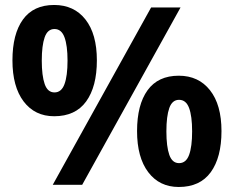

<svg xmlns="http://www.w3.org/2000/svg" viewBox="-20 -744 942 773"><path d="M198.1 -724Q278.2 -724 324.1 -665.5Q370 -607 370 -501Q370 -395 326.8 -335.5Q283.6 -276 198.1 -276Q120.3 -276 75.2 -335.5Q30.1 -395 30.1 -501Q30.1 -607 72.4 -665.5Q114.7 -724 198.1 -724ZM199.3 -627.2Q171.6 -627.2 159.9 -594Q148.2 -560.9 148.2 -499.8Q148.2 -439.3 159.9 -405.6Q171.6 -371.9 199.3 -371.9Q227.3 -371.9 239.6 -405.1Q251.9 -438.3 251.9 -499.8Q251.9 -560.9 239.6 -594Q227.3 -627.2 199.3 -627.2ZM706.9 -714 310.9 0H192.4L588.4 -714ZM699.7 -439.2Q779.4 -439.2 825.5 -380.7Q871.7 -322.2 871.7 -216.2Q871.7 -110.2 828.5 -50.7Q785.3 8.8 699.7 8.8Q622 8.8 576.9 -50.7Q531.8 -110.2 531.8 -216.2Q531.8 -322.2 574.1 -380.7Q616.4 -439.2 699.7 -439.2ZM700.9 -342.1Q673.3 -342.1 661.6 -309.1Q649.9 -276.1 649.9 -215Q649.9 -154.1 661.6 -120.6Q673.3 -87.2 700.9 -87.2Q729 -87.2 741.2 -120.1Q753.5 -153.1 753.5 -215Q753.5 -276.7 741.2 -309.4Q729 -342.1 700.9 -342.1Z"/></svg>

Font: Noto Sans Symbols
Style: Regular
Weight: 400
Designer: Monotype Design Team
Foundry: Monotype Imaging Inc.
Version: Version 2.002